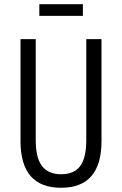

<svg xmlns="http://www.w3.org/2000/svg" viewBox="-20 -878 577 908"><path d="M269 10Q77 10 77 -211V-693H149V-214Q149 -132 178.5 -93Q208 -54 269 -54Q331 -54 359.5 -93Q388 -132 388 -214V-693H460V-211Q460 10 269 10ZM166 -803V-858H372V-803Z"/></svg>

Font: Ubuntu Sans Condensed
Style: Regular
Weight: 400
Width: 3
Designer: Dalton Maag Ltd
Foundry: Dalton Maag Ltd
Version: Version 1.006; ttfautohint (v1.8.4.7-5d5b)